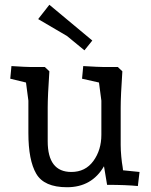

<svg xmlns="http://www.w3.org/2000/svg" viewBox="-20 -775 632 805"><path d="M324 -445 329 -498Q396 -494 416 -494H474L493 -476Q486 -373 486 -323V-167Q486 -145 488.5 -118.5Q491 -92 494 -76L496 -61L565 -54L558 5Q509 0 429 0L416 -78Q365 10 261 10Q165 10 132 -46.5Q99 -103 99 -217V-353L89 -429L23 -445L28 -498Q90 -494 110 -494H168L187 -476Q180 -373 180 -323V-183Q180 -54 279 -54Q338 -54 371.5 -100Q405 -146 405 -210V-353L395 -429ZM367 -605 334 -564 261 -624 140 -695 187 -755Z"/></svg>

Font: Andada
Style: Regular
Weight: 400
Designer: Carolina Giovagnoli
Foundry: Carolina Giovagnoli
Version: Version 1.003